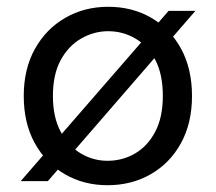

<svg xmlns="http://www.w3.org/2000/svg" viewBox="-20 -534 636 566"><path d="M41 0 477 -502H556L121 0ZM297 12Q227 12 171 -20.5Q115 -53 82.5 -112Q50 -171 50 -251Q50 -331 83 -390Q116 -449 172.5 -481.5Q229 -514 299 -514Q370 -514 426 -481.5Q482 -449 514 -390Q546 -331 546 -251Q546 -171 513.5 -112Q481 -53 424.5 -20.5Q368 12 297 12ZM297 -60Q341 -60 378 -81.5Q415 -103 437.5 -145.5Q460 -188 460 -251Q460 -315 438 -357Q416 -399 379 -420.5Q342 -442 299 -442Q257 -442 219.5 -420.5Q182 -399 159 -357Q136 -315 136 -251Q136 -188 159 -145.5Q182 -103 218.5 -81.5Q255 -60 297 -60Z"/></svg>

Font: DM Sans 16pt
Style: Regular
Weight: 400
Version: Version 4.004;gftools[0.9.30]